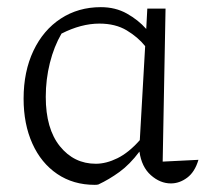

<svg xmlns="http://www.w3.org/2000/svg" viewBox="-20 -508 589 537"><path d="M255 8Q251 9 245 9Q185 9 140 -21.5Q95 -52 70.5 -106.5Q46 -161 46 -232Q46 -308 73.5 -366Q101 -424 150 -456Q199 -488 262 -488Q303 -488 335 -470Q367 -452 389 -427L392 -484H443L435 -56L535 -61Q525 -27 503.5 -11Q482 5 458 5Q428 5 402 -18Q376 -41 370 -84Q343 -48 314 -27Q285 -6 255 8ZM108 -237Q108 -148 147.5 -99Q187 -50 248 -50Q277 -50 308.5 -65.5Q340 -81 371 -116L386 -379Q366 -404 334.5 -423Q303 -442 258 -442Q207 -442 152 -414Q131 -378 119.5 -332Q108 -286 108 -237Z"/></svg>

Font: Piazzolla Light
Style: Regular
Weight: 300
Designer: Juan Pablo del Peral
Foundry: Huerta Tipografica
Version: Version 1.330